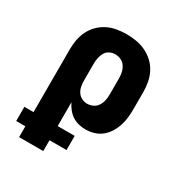

<svg xmlns="http://www.w3.org/2000/svg" viewBox="-173 -656 946 998"><g transform="rotate(30 300.0 -156.5)"><path d="M83 215V150H28V65H83V-310Q83 -339 88 -368Q93 -397 106 -423.5Q119 -450 140 -471Q161 -492 187 -505Q213 -518 242.5 -523Q272 -528 301 -528Q330 -528 359.5 -523Q389 -518 416 -505Q443 -492 465 -471.5Q487 -451 500.5 -424.5Q514 -398 519.5 -369Q525 -340 525 -310V-210Q525 -184 522.5 -158.5Q520 -133 512 -108.5Q504 -84 490.5 -62Q477 -40 457 -23.5Q437 -7 412 0.5Q387 8 362 8Q340 8 319.5 3Q299 -2 281.5 -13.5Q264 -25 250.5 -42Q237 -59 228 -78V65H330V150H228V215ZM301 -112Q319 -112 335.5 -119.5Q352 -127 362 -142Q372 -157 376 -174.5Q380 -192 380 -210V-310Q380 -328 376 -345.5Q372 -363 362 -378Q352 -393 335.5 -400.5Q319 -408 301 -408Q284 -408 268 -400Q252 -392 243.5 -377Q235 -362 231.5 -344.5Q228 -327 228 -310V-210Q228 -193 231 -175.5Q234 -158 243 -143.5Q252 -129 268 -120.5Q284 -112 301 -112Z"/></g></svg>

Font: Iosevka Etoile Heavy
Style: Regular
Weight: 900
Designer: Belleve Invis
Foundry: Belleve Invis
Version: Version 22.1.2; ttfautohint (v1.8.4)